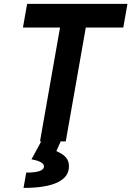

<svg xmlns="http://www.w3.org/2000/svg" viewBox="-20 -713 663 968"><path d="M181.6 0 303.7 -693.4H433.6L311.5 0ZM95.7 -574.2 116.7 -693.4H622.6L601.6 -574.2ZM98.6 234.4 112.3 157.2Q201.7 157.2 201.7 126Q201.7 101.6 138.7 90.3L200.7 -23.9L285.6 1L264.2 48.8Q295.9 62.5 311.8 80.1Q327.6 97.7 327.6 126Q327.6 179.2 269.5 206.8Q211.4 234.4 98.6 234.4Z"/></svg>

Font: Cascadia Mono NF
Style: Italic
Weight: 400
Italic angle: -10°
Monospace: yes
Designer: Aaron Bell
Foundry: Saja Typeworks
Version: Version 2404.023